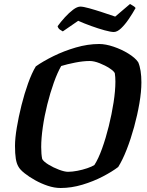

<svg xmlns="http://www.w3.org/2000/svg" viewBox="-20 -940 736 960"><path d="M283 0Q252 0 219 -11Q186 -22 155.5 -39Q125 -56 102.5 -74Q80 -92 72 -107Q63 -122 59 -146.5Q55 -171 55 -211Q55 -248 64 -302Q73 -356 87.5 -414Q102 -472 120.5 -523.5Q139 -575 159 -608Q194 -633 246.5 -659Q299 -685 359 -702.5Q419 -720 476 -720Q508 -720 548 -706.5Q588 -693 622 -672Q656 -651 671 -629Q679 -611 683 -585Q687 -559 687 -528Q687 -482 677 -423.5Q667 -365 650.5 -305Q634 -245 613.5 -192.5Q593 -140 571 -105Q541 -82 494 -57.5Q447 -33 392 -16.5Q337 0 283 0ZM320 -81Q341 -81 367 -86Q393 -91 416.5 -99Q440 -107 452 -115Q472 -146 490.5 -197.5Q509 -249 524 -309.5Q539 -370 548 -428.5Q557 -487 557 -532Q557 -556 554 -574Q550 -584 528 -598.5Q506 -613 478 -624Q450 -635 429 -635Q396 -635 355.5 -627Q315 -619 286 -610Q267 -577 249 -526.5Q231 -476 216.5 -418Q202 -360 194 -304Q186 -248 186 -205Q186 -168 191 -145Q198 -132 222.5 -117Q247 -102 275 -91.5Q303 -81 320 -81ZM549 -780Q534 -780 503 -788.5Q472 -797 436 -810Q400 -823 371 -836L294 -783Q288 -786 279.5 -792Q271 -798 268 -809Q284 -831 304.5 -853.5Q325 -876 345.5 -891.5Q366 -907 382 -907Q396 -907 426.5 -898.5Q457 -890 492 -878.5Q527 -867 556 -857L630 -920Q636 -916 644.5 -911.5Q653 -907 658 -900Q643 -873 624 -845Q605 -817 585.5 -798.5Q566 -780 549 -780Z"/></svg>

Font: Texturina
Style: Bold Italic
Weight: 700
Italic angle: -11°
Designer: Guillermo Torres Carreño
Foundry: Omnibus-Type
Version: Version 1.002; ttfautohint (v1.8.3)